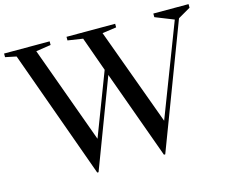

<svg xmlns="http://www.w3.org/2000/svg" viewBox="-132 -956 1349 1132"><g transform="rotate(-15 542.0 -390.0)"><path d="M328 20 46 -764 -21 -778V-800H257V-778L166 -764L381 -172L527 -554L452 -764L360 -778V-800H657V-778L571 -766L788 -173L1003 -733L890 -778V-800H1105V-778L1029 -734L743 20H735L540 -519L336 20Z"/></g></svg>

Font: Prata
Style: Regular
Weight: 400
Designer: Ivan Petrov
Foundry: Cyreal
Version: Version 2.000